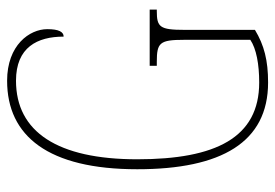

<svg xmlns="http://www.w3.org/2000/svg" viewBox="-137 -627 774 540"><g transform="rotate(-90 250.0 -357.0)"><path d="M288 10C350 10 393 -1 436 -27V-225C436 -295 444 -303 489 -303H493V-323H335V-303H346C400 -303 408 -295 408 -226V-40C383 -23 339 -15 288 -15C133 -15 72 -137 72 -358C72 -582 149 -699 293 -699C387 -699 417 -639 417 -565C430 -565 438 -578 438 -611C438 -661 393 -724 293 -724C137 -724 44 -608 44 -358C44 -121 120 10 288 10Z"/></g></svg>

Font: Noto Serif Sinhala ExtraCondensed Thin
Style: Regular
Weight: 100
Width: 2
Designer: Jelle Bosma - Monotype Design Team
Foundry: Monotype Imaging Inc.
Version: Version 2.007